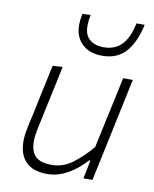

<svg xmlns="http://www.w3.org/2000/svg" viewBox="-86 -825 724 900"><g transform="rotate(10 276.0 -375.0)"><path d="M200 9.5Q117.5 9.5 85 -42Q64.5 -74 64.5 -122.5Q64.5 -150.5 71.5 -184Q76 -205.5 80.2 -225Q84.5 -244.5 90.5 -271Q103.5 -334 114.8 -386.5Q126 -439 138 -494.5L185 -497Q173 -441 162 -388Q150.5 -334.5 137.5 -273.5L119 -187Q112.5 -156 112.5 -131Q112.5 -97.5 124.5 -75Q145 -36 213.5 -36Q267.5 -36 313 -70.2Q358.5 -104.5 400.5 -154L426 -273.5Q439 -333.5 450.5 -386.5Q461.5 -439 473.5 -494.5H519.5Q507.5 -439 496.5 -386Q485.5 -333 472 -270.5L461.5 -220.5Q448 -159 437.5 -107.5Q426.5 -56 414.5 0H371.5L389.5 -87.5H383.5Q366.5 -68 338.8 -45.2Q311 -22.5 275.8 -6.5Q240.5 9.5 200 9.5ZM357.5 -581Q287 -581 251 -627Q227 -657.5 227 -705.5Q227 -729.5 233 -758.5L272 -760Q266 -730.5 266 -708Q266 -672.5 281 -653.5Q306 -621.5 357.5 -621.5Q409.5 -621.5 442.2 -653.5Q475 -685.5 490.5 -758.5H529.5Q511 -673 470 -627Q429 -581 357.5 -581Z"/></g></svg>

Font: Heraclito ExtraLight
Style: Italic
Weight: 200
Italic angle: -12°
Designer: Kostas Bartsokas (font) & Cristiano Sobral (main changes)
Foundry: Kostas Bartsokas (font) & Cristiano Sobral (main changes)
Version: Version 1.00;July 8, 2020;FontCreator 13.0.0.2655 64-bit